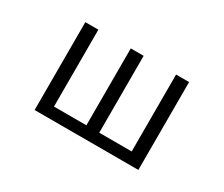

<svg xmlns="http://www.w3.org/2000/svg" viewBox="-95 -781 1191 1022"><g transform="rotate(30 500.0 -270.0)"><path d="M181.6 0V-540H261.7V-67.4H460.9V-540H540V-67.4H739.3V-540H819.3V0Z"/></g></svg>

Font: GenEi Gothic M SemiLight
Style: Regular
Weight: 350
Designer: o_tamon (Modified); [Source Han Sans]
Ryoko NISHIZUKA  (kana & ideographs); Paul D. Hunt (Latin, Greek & Cyrillic); Wenl
Version: Version 1.1a;Original Version 1.004